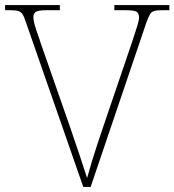

<svg xmlns="http://www.w3.org/2000/svg" viewBox="-20 -734 685 754"><path d="M82 -646Q75 -668 68.5 -678Q62 -688 51 -691Q40 -694 17 -694H0V-714H215V-694H166Q129 -694 120 -687Q111 -680 111 -666Q111 -655 116.5 -635.5Q122 -616 129 -597Q136 -578 139 -567L252 -244Q275 -177 291.5 -128Q308 -79 322 -35Q331 -67 340 -97Q349 -127 360.5 -162Q372 -197 388 -244L498 -567Q501 -577 507.5 -596Q514 -615 520 -635Q526 -655 526 -666Q526 -680 517.5 -687Q509 -694 471 -694H429V-714H645V-694H620Q597 -694 586 -691Q575 -688 569 -678Q563 -668 555 -646L336 0H307Z"/></svg>

Font: Noto Serif Devanagari Thin
Style: Regular
Weight: 100
Designer: Universal Thirst, Indian Type Foundry and the Monotype Design Team
Foundry: Monotype Imaging Inc.
Version: Version 2.004; ttfautohint (v1.8.4.7-5d5b)